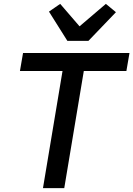

<svg xmlns="http://www.w3.org/2000/svg" viewBox="-20 -972 689 992"><path d="M633 -605 649 -698H99L83 -605H303L202 0H312L413 -605ZM437 -761 579 -909 527 -952 391 -836 291 -952 233 -912 328 -761Z"/></svg>

Font: IBM Mono Medium
Style: Italic
Weight: 500
Italic angle: -9°
Monospace: yes
Designer: Mike Abbink, Paul van der Laan, Pieter van Rosmalen
Foundry: Bold Monday
Version: Version 2.3